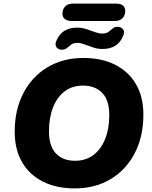

<svg xmlns="http://www.w3.org/2000/svg" viewBox="-20 -1039 847 1070"><path d="M396 11Q295 11 220 -26.5Q145 -64 103.5 -134.5Q62 -205 62 -305Q62 -427 110 -519.5Q158 -612 244.5 -664Q331 -716 445 -716Q546 -716 621 -678.5Q696 -641 737.5 -570.5Q779 -500 779 -401Q779 -278 731 -185.5Q683 -93 597 -41Q511 11 396 11ZM398 -143Q458 -143 500.5 -175Q543 -207 566 -264.5Q589 -322 589 -397Q589 -481 549.5 -521.5Q510 -562 442 -562Q383 -562 340.5 -530Q298 -498 275.5 -440.5Q253 -383 253 -308Q253 -224 292 -183.5Q331 -143 398 -143ZM381 -922Q354 -922 341 -933Q328 -944 328 -963Q328 -987 343 -1003Q358 -1019 387 -1019H625Q653 -1019 665.5 -1008Q678 -997 678 -978Q678 -954 663 -938Q648 -922 619 -922ZM323 -762Q304 -763 294.5 -776Q285 -789 294 -811Q324 -885 410 -885Q437 -885 462 -876.5Q487 -868 509.5 -860Q532 -852 549 -852Q577 -852 589 -865Q602 -875 612 -883Q622 -891 639 -889Q657 -888 666.5 -875Q676 -862 667 -841Q638 -766 551 -766Q524 -766 499 -774.5Q474 -783 451.5 -791.5Q429 -800 412 -800Q384 -800 372 -786Q359 -776 349.5 -769Q340 -762 323 -762Z"/></svg>

Font: Nunito Black
Style: Italic
Weight: 900
Italic angle: -9°
Designer: Vernon Adams
Foundry: Vernon Adams
Version: Version 3.601; ttfautohint (v1.8.2.53-6de2)